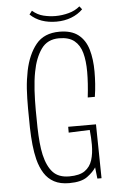

<svg xmlns="http://www.w3.org/2000/svg" viewBox="-57 -865 572 915"><g transform="rotate(-5 229.0 -407.5)"><path d="M72 -361Q72 -385 72.5 -409Q73 -433 74.5 -455.5Q76 -478 79 -499.5Q82 -521 86 -541Q102 -618 140.5 -665.5Q179 -713 253 -713Q310 -713 343 -687Q376 -661 389.5 -615Q403 -569 403 -509Q403 -481 401 -451Q399 -421 394 -389H360Q364 -423 366 -453.5Q368 -484 368 -511Q368 -564 357.5 -602Q347 -640 321 -661Q295 -682 248 -682Q192 -682 162.5 -640Q133 -598 121 -533Q117 -513 114.5 -491Q112 -469 110.5 -445.5Q109 -422 108.5 -398Q108 -374 108 -350Q108 -306 109 -267Q110 -228 113 -195.5Q116 -163 122 -136Q135 -80 162 -51Q189 -22 240 -22Q289 -22 314.5 -40Q340 -58 350 -89.5Q360 -121 360 -163Q360 -180 359 -197.5Q358 -215 356 -234L255 -230V-258H388L392 0H372L366 -54Q353 -33 324 -11.5Q295 10 237 10Q194 10 165 -5.5Q136 -21 118 -49.5Q100 -78 90 -117Q82 -149 78 -187.5Q74 -226 73 -270Q72 -314 72 -361ZM243 -762Q205 -762 173.5 -773Q142 -784 118 -807L131 -824Q155 -803 184 -796Q213 -789 241 -789Q273 -789 304.5 -797.5Q336 -806 358 -825L370 -810Q347 -787 314.5 -774.5Q282 -762 243 -762Z"/></g></svg>

Font: Truculenta Thin
Style: Regular
Weight: 250
Version: Version 1.002